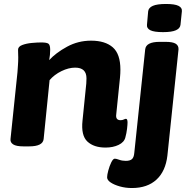

<svg xmlns="http://www.w3.org/2000/svg" viewBox="-20 -736 950 968"><path d="M512 8Q453 8 420.5 -22.5Q388 -53 396 -128L415 -315Q416 -327 416 -341Q416 -395 359 -395Q326 -395 290 -377.5Q254 -360 230 -332L200 -35Q196 2 127 2H98Q62 2 46.5 -8Q31 -18 33 -35L68 -371Q69 -387 70.5 -406.5Q72 -426 72 -446Q72 -455 71.5 -464.5Q71 -474 71 -485Q71 -501 92 -509Q113 -517 140.5 -519.5Q168 -522 188 -522Q217 -522 225 -515Q233 -508 233 -485Q233 -459 228 -433Q262 -470 318 -500.5Q374 -531 439 -531Q510 -531 548.5 -497.5Q587 -464 587 -385Q587 -375 586.5 -365Q586 -355 585 -345L566 -159Q562 -130 588 -130Q597 -130 604 -133.5Q611 -137 615 -137Q623 -137 623 -118Q623 -108 620.5 -86.5Q618 -65 612 -43Q606 -19 578 -5.5Q550 8 512 8ZM645 212Q613 212 584.5 204Q556 196 538 184Q520 172 520 158Q520 146 526 123.5Q532 101 541 82.5Q550 64 559 64Q566 64 581 69.5Q596 75 614 75Q635 75 645 66.5Q655 58 657 35L712 -487Q716 -525 785 -525H815Q851 -525 866 -515.5Q881 -506 880 -487L824 48Q815 127 769 169.5Q723 212 645 212ZM802 -574Q757 -574 738 -583.5Q719 -593 721 -611L727 -679Q729 -697 750.5 -706.5Q772 -716 817 -716Q861 -716 880 -706.5Q899 -697 897 -679L890 -611Q888 -593 867 -583.5Q846 -574 802 -574Z"/></svg>

Font: Asap Semi Expanded Semi Expanded ExtraBold
Style: Italic
Weight: 800
Width: 6
Italic angle: -6°
Designer: Pablo Cosgaya
Foundry: Omnibus-Type
Version: Version 3.001; ttfautohint (v1.8.4.7-5d5b)